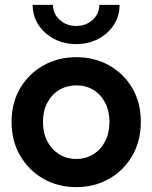

<svg xmlns="http://www.w3.org/2000/svg" viewBox="-20 -768 632 796"><path d="M296 7.8Q221 7.8 160.3 -26.6Q99.5 -61.1 63.8 -122.2Q28 -183.2 28 -262.8Q28 -342.1 63.8 -402.5Q99.5 -462.9 160.3 -496.9Q221 -530.9 296 -530.9Q372 -530.9 432.6 -496.9Q493.2 -462.9 528.6 -402.5Q563.9 -342.1 563.9 -262.8Q563.9 -183.2 528.4 -122.2Q492.8 -61.1 432.2 -26.6Q371.6 7.8 296 7.8ZM296 -109Q335.5 -109 366.7 -128.3Q398 -147.7 415.9 -182.2Q433.8 -216.8 433.8 -262.8Q433.8 -307.4 416.3 -341.5Q398.8 -375.7 367.8 -394.9Q336.9 -414.1 296.5 -414.1Q257 -414.1 225.6 -395.2Q194.2 -376.3 176.2 -342.1Q158.1 -307.9 158.1 -262.8Q158.1 -216.8 176.2 -182.2Q194.3 -147.7 225.4 -128.3Q256.5 -109 296 -109ZM296 -585.2Q245 -585.2 204.1 -606.8Q163.2 -628.4 139.3 -665.1Q115.4 -701.8 115.4 -747.7H199.4Q199.9 -710.8 227.7 -685.6Q255.5 -660.4 296 -660.4Q336.5 -660.4 364.1 -685.6Q391.6 -710.8 391.6 -747.7H475.6Q475.9 -701.9 452.1 -665.2Q428.4 -628.5 387.6 -606.8Q346.7 -585.2 296 -585.2Z"/></svg>

Font: Reddit Sans
Style: Regular
Weight: 400
Designer: Stephen Hutchings
Foundry: Reddit
Version: Version 1.014